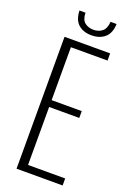

<svg xmlns="http://www.w3.org/2000/svg" viewBox="-182 -1045 756 1108"><g transform="rotate(20 196.5 -491.0)"><path d="M74 0V-810H354V-766H129V-441H314V-399H129V-43H357V0ZM216 -871Q166 -871 135.5 -898Q105 -925 103 -982H140Q141 -939 163 -922Q185 -905 216 -905Q247 -905 269 -922Q291 -939 294 -982H331Q329 -925 297.5 -898Q266 -871 216 -871Z"/></g></svg>

Font: Oswald ExtraLight
Style: Regular
Weight: 250
Designer: Vernon Adams
Foundry: Vernon Adams
Version: Version 4.100; ttfautohint (v1.8.1.43-b0c9)